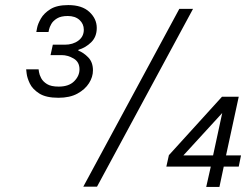

<svg xmlns="http://www.w3.org/2000/svg" viewBox="-20 -735 969 756"><path d="M210 -350Q161 -350 134.5 -367Q108 -384 97.5 -406Q87 -428 85 -445Q83 -462 83 -462H132Q132 -462 133.5 -451.5Q135 -441 142 -427.5Q149 -414 165 -404Q181 -394 211 -394Q251 -394 272 -415Q293 -436 293 -462Q293 -491 270 -504.5Q247 -518 223 -518H179L188 -559H235Q267 -559 288.5 -575Q310 -591 310 -618Q310 -641 293 -656.5Q276 -672 247 -672Q220 -672 204.5 -662.5Q189 -653 182 -640.5Q175 -628 173 -618.5Q171 -609 171 -609H123Q123 -609 126 -625Q129 -641 141 -662Q153 -683 178.5 -699Q204 -715 249 -715Q303 -715 332 -688Q361 -661 361 -625Q361 -590 339 -568.5Q317 -547 289 -539L288 -536Q309 -528 327.5 -509Q346 -490 346 -458Q346 -432 330.5 -407.5Q315 -383 285 -366.5Q255 -350 210 -350ZM308 0 686 -700H740L362 0ZM792 1 810 -79H635L645 -124L854 -354H920L870 -123H929L920 -79H861L844 1ZM702 -123H819L855 -290Z"/></svg>

Font: Be Vietnam Pro ExtraLight
Style: Italic
Weight: 200
Italic angle: -12°
Designer: Lam Bao, Tony Le, Vietanh Nguyen
Foundry: Yellow Type Foundry
Version: Version 1.002; ttfautohint (v1.8.3)